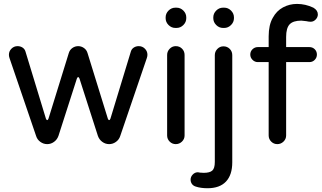

<svg xmlns="http://www.w3.org/2000/svg" viewBox="-20 -744 1678 999"><path d="M168 -36.1 29.3 -442.4Q26.4 -451.2 26.4 -459Q26.4 -477.5 39.6 -490.7Q52.7 -503.9 71.3 -503.9Q85.9 -503.9 97.2 -496.6Q108.4 -489.3 112.3 -476.6L218.8 -127Q221.7 -119.1 225.6 -119.1Q229.5 -119.1 232.4 -127L337.9 -467.8Q342.8 -484.4 356.4 -494.1Q370.1 -503.9 386.7 -503.9Q403.3 -503.9 417 -494.1Q430.7 -484.4 435.5 -467.8L541 -127Q543.9 -119.1 547.9 -119.1Q551.8 -119.1 554.7 -127L661.1 -476.6Q665 -489.3 676.3 -496.6Q687.5 -503.9 702.1 -503.9Q720.7 -503.9 733.9 -490.7Q747.1 -477.5 747.1 -459Q747.1 -451.2 744.1 -442.4L605.5 -36.1Q599.6 -17.6 583.5 -5.9Q567.4 5.9 547.9 5.9Q528.3 5.9 512.2 -5.9Q496.1 -17.6 489.3 -37.1L393.6 -335Q390.6 -342.8 386.7 -342.8Q382.8 -342.8 379.9 -335L284.2 -37.1Q277.3 -17.6 261.2 -5.9Q245.1 5.9 225.6 5.9Q206.1 5.9 189.9 -5.9Q173.8 -17.6 168 -36.1Z M849.6 -39.1V-458Q849.6 -476.6 862.8 -490.2Q876 -503.9 894.5 -503.9Q914.1 -503.9 927.2 -490.7Q940.4 -477.5 940.4 -458V-39.1Q940.4 -20.5 926.8 -7.3Q913.1 5.9 894.5 5.9Q876 5.9 862.8 -7.3Q849.6 -20.5 849.6 -39.1ZM841.8 -649.4V-653.3Q841.8 -673.8 856.9 -689Q872.1 -704.1 892.6 -704.1H898.4Q918.9 -704.1 934.1 -689Q949.2 -673.8 949.2 -653.3V-649.4Q949.2 -628.9 934.1 -613.8Q918.9 -598.6 898.4 -598.6H892.6Q872.1 -598.6 856.9 -613.8Q841.8 -628.9 841.8 -649.4Z M998 226.6Q985.4 222.7 978.5 212.9Q971.7 203.1 971.7 190.4Q971.7 175.8 982.9 164.1Q994.1 152.3 1009.8 152.3L1021.5 154.3H1024.4Q1030.3 155.3 1039.1 155.3Q1071.3 155.3 1084.5 143.6Q1097.7 131.8 1097.7 98.6V-457Q1097.7 -475.6 1110.8 -489.3Q1124 -502.9 1142.6 -502.9Q1162.1 -502.9 1175.3 -489.7Q1188.5 -476.6 1188.5 -457V100.6Q1188.5 166 1155.8 200.7Q1123 235.4 1059.6 235.4Q1024.4 235.4 998 226.6ZM1089.8 -649.4V-653.3Q1089.8 -673.8 1105 -689Q1120.1 -704.1 1140.6 -704.1H1146.5Q1167 -704.1 1182.1 -689Q1197.3 -673.8 1197.3 -653.3V-649.4Q1197.3 -628.9 1182.1 -613.8Q1167 -598.6 1146.5 -598.6H1140.6Q1120.1 -598.6 1105 -613.8Q1089.8 -628.9 1089.8 -649.4Z M1377.9 -39.1V-420.9H1321.3Q1305.7 -420.9 1293.9 -432.6Q1282.2 -444.3 1282.2 -460Q1282.2 -476.6 1293.9 -487.8Q1305.7 -499 1321.3 -499H1377.9V-554.7Q1377.9 -614.3 1399.4 -651.4Q1418.9 -687.5 1452.6 -705.6Q1486.3 -723.6 1525.4 -723.6Q1569.3 -723.6 1610.4 -704.1Q1633.8 -690.4 1633.8 -668.9Q1633.8 -654.3 1622.6 -642.6Q1611.3 -630.9 1596.7 -630.9Q1585.9 -630.9 1574.2 -633.8L1547.9 -636.7Q1504.9 -636.7 1486.8 -617.2Q1468.8 -597.7 1468.8 -551.8V-499H1589.8Q1606.4 -499 1617.7 -487.8Q1628.9 -476.6 1628.9 -460Q1628.9 -444.3 1617.7 -432.6Q1606.4 -420.9 1589.8 -420.9H1468.8V-39.1Q1468.8 -20.5 1455.1 -7.3Q1441.4 5.9 1422.9 5.9Q1404.3 5.9 1391.1 -7.3Q1377.9 -20.5 1377.9 -39.1Z"/></svg>

Font: jf-openhuninn-2.1
Style: Regular
Weight: 400
Designer: [Kosugi Maru]
Designed by MOTOYA      

[Varela Round]
Joe Prince (Latin component); Avraham Cornfeld (Hebrew component)
Foundry: justfont Co., Ltd.
Version: 2.1